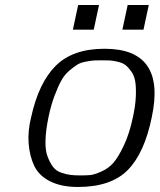

<svg xmlns="http://www.w3.org/2000/svg" viewBox="-20 -727 635 764"><path d="M173 -261Q162 -208 161 -168Q160 -128 169.5 -103.5Q179 -79 191 -63Q203 -47 223.5 -40Q244 -33 260.5 -31Q277 -29 300 -29Q325 -29 340 -30.5Q355 -32 383.5 -44.5Q412 -57 431.5 -79.5Q451 -102 473 -148.5Q495 -195 509 -261Q519 -307 520.5 -343.5Q522 -380 518 -403.5Q514 -427 501.5 -444Q489 -461 478 -469Q467 -477 447.5 -481.5Q428 -486 416.5 -486.5Q405 -487 386 -487Q365 -487 355 -486.5Q345 -486 323 -482Q301 -478 288 -470Q275 -462 256 -446Q237 -430 224 -406.5Q211 -383 197 -346Q183 -309 173 -261ZM396 -533Q642 -533 584 -261Q555 -118 488.5 -50.5Q422 17 290 17Q224 17 179.5 -5.5Q135 -28 116.5 -66.5Q98 -105 94 -155.5Q90 -206 104 -261Q134 -398 202 -465.5Q270 -533 396 -533ZM488 -707H572L551 -609H467ZM291 -707H374L353 -609H270ZM488 -707H572L551 -609H467ZM291 -707H374L353 -609H270Z"/></svg>

Font: Afta sans
Style: Italic
Weight: 400
Italic angle: -12°
Designer: par.qink
Foundry: Oriol Esparraguera Font
Version: Version 1.000